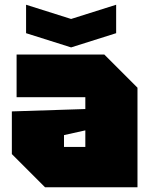

<svg xmlns="http://www.w3.org/2000/svg" viewBox="-20 -790 640 810"><path d="M30 -140V-320L340 -330V-380H50V-560H420L560 -420V0H170ZM250 -220V-170H340V-240ZM470 -770V-650L280 -590L90 -650V-770L280 -710Z"/></svg>

Font: Tektur Black
Style: Regular
Weight: 900
Designer: Adam Jagosz
Foundry: Adam Jagosz
Version: Version 1.005;gftools[0.9.30]